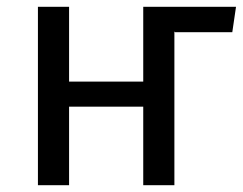

<svg xmlns="http://www.w3.org/2000/svg" viewBox="-20 -547 717 567"><path d="M184 0V-232H403V0H495V-454L497 -452H666L677 -527H403V-306H184V-527H92V0Z"/></svg>

Font: FiraGO Unicode
Style: Regular
Weight: 400
Designer: bBox Type
Foundry: bBox Type GmbH
Version: Version 1.001;PS 001.001;hotconv 1.0.88;makeotf.lib2.5.64775